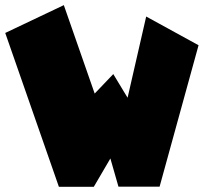

<svg xmlns="http://www.w3.org/2000/svg" viewBox="-30 -720 786 741"><path d="M216.3 -700.2 335.4 -358.9 407.2 -434.1 462.4 -342.8 534.2 -656.2 736.3 -545.4 585.9 0.5H427.2L396 -108.4L332 1H197.3L-9.8 -592.8Z"/></svg>

Font: Lapsus Pro (theguybrush.com)
Style: Bold
Weight: 700
Designer: Jose Roses
Version: Version 1.00 February 9, 2018, initial release